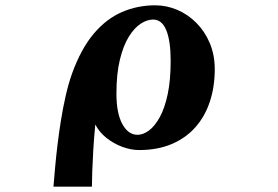

<svg xmlns="http://www.w3.org/2000/svg" viewBox="-20 -580 1040 719"><path d="M561 -560.1Q604 -560.1 644 -543Q684.1 -525.9 715.6 -494.1Q747.1 -462.4 765.6 -418.5Q784.2 -374.5 784.2 -320.8Q784.2 -254.9 765.9 -199.5Q747.6 -144 711.7 -103.5Q675.8 -63 622.8 -40.5Q569.8 -18.1 501 -18.1Q470.7 -18.1 438.2 -30Q405.8 -42 378.7 -63.5Q351.6 -85 336.9 -113.8Q332 -64.5 329.3 -18.3Q326.7 27.8 325.4 64Q324.2 100.1 324.2 119.1H180.2Q182.6 88.4 186.3 48.1Q189.9 7.8 195.3 -37.4Q200.7 -82.5 208.3 -129.6Q215.8 -176.8 226.1 -221.7Q236.3 -266.6 250 -305.2Q283.7 -397.9 331.1 -453.9Q378.4 -509.8 436.8 -534.9Q495.1 -560.1 561 -560.1ZM553.2 -506.8Q531.2 -506.8 507.3 -491.5Q483.4 -476.1 462.6 -442.9Q441.9 -409.7 429 -356.9Q416 -304.2 416 -229Q416 -156.2 438 -115.7Q460 -75.2 495.1 -75.2Q516.1 -75.2 537.8 -91.3Q559.6 -107.4 578.1 -140.9Q596.7 -174.3 607.9 -226.8Q619.1 -279.3 619.1 -352.1Q619.1 -426.3 602.8 -466.6Q586.4 -506.8 553.2 -506.8Z"/></svg>

Font: BIZ UDPMincho
Style: Bold
Weight: 700
Designer: TypeBank Co., Ltd.
Foundry: Morisawa Inc.
Version: Version 1.06